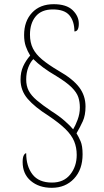

<svg xmlns="http://www.w3.org/2000/svg" viewBox="-20 -780 497 916"><path d="M227 116Q166 116 127 83Q88 50 88 -7Q88 -29 93.5 -39Q99 -49 105 -49Q105 13 135 52Q165 91 228 91Q284 91 315 52.5Q346 14 346 -41Q346 -76 334 -105.5Q322 -135 292.5 -164Q263 -193 211 -228Q146 -269 112 -308.5Q78 -348 78 -400Q78 -436 90.5 -463.5Q103 -491 124 -515Q111 -536 103 -559Q95 -582 95 -613Q95 -679 133 -719.5Q171 -760 236 -760Q297 -760 326.5 -731.5Q356 -703 356 -667Q356 -630 335 -630Q335 -678 311.5 -706.5Q288 -735 232 -735Q178 -735 150.5 -702Q123 -669 123 -615Q123 -577 137 -549Q151 -521 181 -496Q211 -471 260 -442Q327 -404 357.5 -364Q388 -324 388 -272Q388 -230 375 -201.5Q362 -173 345 -144Q355 -128 364.5 -106Q374 -84 374 -44Q374 29 333 72.5Q292 116 227 116ZM329 -163Q339 -179 350 -208Q361 -237 361 -267Q361 -294 353.5 -316.5Q346 -339 322 -363Q298 -387 249 -417Q213 -438 186 -458Q159 -478 139 -498Q125 -484 115 -458.5Q105 -433 105 -401Q105 -370 117 -347Q129 -324 155.5 -301.5Q182 -279 225 -250Q263 -226 289 -203Q315 -180 329 -163Z"/></svg>

Font: Noto Serif Tamil Condensed Thin
Style: Regular
Weight: 100
Width: 3
Designer: Indian Type Foundry, Tom Grace, and the Monotype Design Team
Foundry: Monotype Imaging Inc.
Version: Version 2.004; ttfautohint (v1.8.4.7-5d5b)